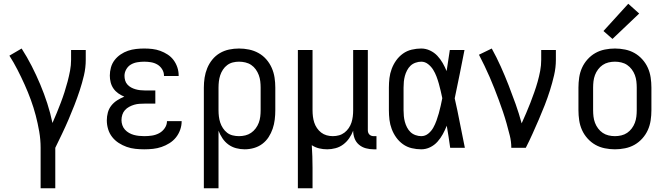

<svg xmlns="http://www.w3.org/2000/svg" viewBox="-20 -786 3540 1021"><path d="M196 215V0Q196 -44 188.5 -87Q181 -130 170 -172Q159 -214 144 -255Q129 -296 111 -336Q93 -376 73 -415Q53 -454 30 -490L95 -528Q124 -483 148.5 -435Q173 -387 194 -337Q215 -287 231.5 -236Q248 -185 259 -132Q271 -159 282 -186Q293 -213 303.5 -240.5Q314 -268 323 -296Q332 -324 339.5 -352.5Q347 -381 352.5 -410Q358 -439 358 -468V-520H436V-468Q436 -426 426.5 -385.5Q417 -345 404 -305.5Q391 -266 376 -227.5Q361 -189 344.5 -150.5Q328 -112 310 -74.5Q292 -37 274 0V215Z M747 8Q724 8 700 5.5Q676 3 653.5 -5Q631 -13 611 -26Q591 -39 576.5 -57.5Q562 -76 555 -99Q548 -122 548 -146Q548 -167 553.5 -187.5Q559 -208 572 -224.5Q585 -241 603 -252.5Q621 -264 641 -272Q624 -279 609 -289.5Q594 -300 583.5 -315Q573 -330 568.5 -348Q564 -366 564 -384Q564 -406 570 -427.5Q576 -449 589.5 -466.5Q603 -484 621.5 -496.5Q640 -509 660.5 -516Q681 -523 703 -525.5Q725 -528 747 -528Q769 -528 790.5 -525.5Q812 -523 832.5 -515.5Q853 -508 871.5 -496Q890 -484 903 -466.5Q916 -449 923 -428Q930 -407 930 -386Q930 -385 930 -384Q930 -383 930 -382H852Q852 -383 852 -383.5Q852 -384 852 -384Q852 -402 842 -418Q832 -434 816.5 -443Q801 -452 783 -455Q765 -458 747 -458Q729 -458 710.5 -455Q692 -452 676.5 -443Q661 -434 651.5 -417.5Q642 -401 642 -383Q642 -370 645.5 -358Q649 -346 657.5 -336.5Q666 -327 677 -321Q688 -315 700 -311.5Q712 -308 724.5 -306.5Q737 -305 750 -305H806V-235H750Q736 -235 721.5 -234Q707 -233 693.5 -229Q680 -225 667 -218Q654 -211 644.5 -200.5Q635 -190 630.5 -176Q626 -162 626 -147Q626 -134 630.5 -120.5Q635 -107 644.5 -96.5Q654 -86 666.5 -79Q679 -72 692 -68.5Q705 -65 719 -63.5Q733 -62 747 -62Q768 -62 788 -65Q808 -68 826 -77.5Q844 -87 856 -104.5Q868 -122 868 -142Q868 -142 868 -142Q868 -142 868 -142H946Q946 -142 946 -141.5Q946 -141 946 -141Q946 -118 938 -95.5Q930 -73 915.5 -55Q901 -37 881 -24.5Q861 -12 839 -4.5Q817 3 794 5.5Q771 8 747 8Z M1064 215V-320Q1064 -347 1068 -373Q1072 -399 1082 -423.5Q1092 -448 1109 -469Q1126 -490 1149 -503.5Q1172 -517 1198 -522.5Q1224 -528 1251 -528Q1278 -528 1304.5 -522.5Q1331 -517 1354.5 -504Q1378 -491 1396 -470.5Q1414 -450 1425 -425Q1436 -400 1440 -373.5Q1444 -347 1444 -320V-200Q1444 -175 1441 -150Q1438 -125 1430 -101.5Q1422 -78 1408.5 -57Q1395 -36 1375 -21Q1355 -6 1330.5 1Q1306 8 1281 8Q1258 8 1235.5 2Q1213 -4 1194.5 -17.5Q1176 -31 1163 -50.5Q1150 -70 1142 -91V215ZM1251 -62Q1268 -62 1284.5 -66Q1301 -70 1315 -79.5Q1329 -89 1339.5 -103Q1350 -117 1356 -133Q1362 -149 1364 -166Q1366 -183 1366 -200V-320Q1366 -337 1364 -354Q1362 -371 1356 -387Q1350 -403 1340 -417Q1330 -431 1316 -440.5Q1302 -450 1285 -454Q1268 -458 1251 -458Q1234 -458 1218 -454Q1202 -450 1188.5 -440Q1175 -430 1165.5 -415.5Q1156 -401 1151 -385.5Q1146 -370 1144 -353.5Q1142 -337 1142 -320V-200Q1142 -183 1144 -166.5Q1146 -150 1151 -134.5Q1156 -119 1165.5 -104.5Q1175 -90 1188 -80Q1201 -70 1217.5 -66Q1234 -62 1251 -62Z M1564 215V-520H1642V-200Q1642 -183 1644 -166.5Q1646 -150 1651 -134.5Q1656 -119 1665.5 -105Q1675 -91 1688 -81Q1701 -71 1717 -66.5Q1733 -62 1750 -62Q1767 -62 1783 -66.5Q1799 -71 1812 -81Q1825 -91 1834.5 -105Q1844 -119 1849 -134.5Q1854 -150 1856 -166.5Q1858 -183 1858 -200V-520H1936V-93Q1936 -87 1938 -81Q1940 -75 1944.5 -70.5Q1949 -66 1955 -64Q1961 -62 1967 -62H1982V8H1967Q1946 8 1925.5 2.5Q1905 -3 1889 -16.5Q1873 -30 1865.5 -50Q1858 -70 1858 -91Q1850 -70 1837 -51Q1824 -32 1805.5 -18Q1787 -4 1764.5 2Q1742 8 1720 8Q1698 8 1677 3Q1656 -2 1638 -14Q1640 16 1641 46.5Q1642 77 1642 107V215Z M2220 8Q2195 8 2169.5 2Q2144 -4 2123 -19Q2102 -34 2087 -55Q2072 -76 2063 -100Q2054 -124 2051 -149Q2048 -174 2048 -200V-320Q2048 -346 2051 -371Q2054 -396 2063 -420Q2072 -444 2087 -465Q2102 -486 2123 -501Q2144 -516 2169.5 -522Q2195 -528 2220 -528Q2244 -528 2266.5 -517.5Q2289 -507 2305.5 -489.5Q2322 -472 2334 -451Q2346 -430 2355 -408Q2359 -436 2363.5 -464Q2368 -492 2372 -520H2450Q2437 -456 2424.5 -391.5Q2412 -327 2398 -263Q2413 -198 2425.5 -132Q2438 -66 2452 0H2374Q2370 -29 2365.5 -58Q2361 -87 2356 -116V-118Q2347 -95 2335 -73Q2323 -51 2306.5 -32.5Q2290 -14 2267.5 -3Q2245 8 2220 8ZM2220 -62Q2241 -62 2257.5 -75.5Q2274 -89 2284 -107Q2294 -125 2301 -144.5Q2308 -164 2313.5 -183.5Q2319 -203 2323.5 -223.5Q2328 -244 2332 -264Q2328 -283 2323.5 -302.5Q2319 -322 2313.5 -341.5Q2308 -361 2301 -379.5Q2294 -398 2283.5 -415Q2273 -432 2256.5 -445Q2240 -458 2220 -458Q2205 -458 2189.5 -452.5Q2174 -447 2163 -436.5Q2152 -426 2144.5 -411.5Q2137 -397 2133 -382Q2129 -367 2127.5 -351.5Q2126 -336 2126 -320V-200Q2126 -184 2127.5 -168.5Q2129 -153 2133 -138Q2137 -123 2144.5 -108.5Q2152 -94 2163 -83.5Q2174 -73 2189.5 -67.5Q2205 -62 2220 -62Z M2699 0Q2699 -33 2691 -65Q2683 -97 2674 -129Q2665 -161 2654.5 -192Q2644 -223 2632.5 -254Q2621 -285 2609 -315.5Q2597 -346 2584 -376Q2571 -406 2556.5 -436Q2542 -466 2527 -495L2595 -528Q2621 -481 2643 -432Q2665 -383 2684.5 -333Q2704 -283 2722 -232.5Q2740 -182 2754 -130Q2766 -157 2778 -184.5Q2790 -212 2800.5 -239.5Q2811 -267 2821 -295Q2831 -323 2839 -351.5Q2847 -380 2852.5 -409Q2858 -438 2858 -468V-520H2936V-468Q2936 -427 2926.5 -386Q2917 -345 2904.5 -305.5Q2892 -266 2877 -227.5Q2862 -189 2845.5 -151Q2829 -113 2812 -75Q2795 -37 2776 0Z M3250 8Q3223 8 3196 2.5Q3169 -3 3146 -16Q3123 -29 3104.5 -49.5Q3086 -70 3075 -94.5Q3064 -119 3060 -146Q3056 -173 3056 -200V-320Q3056 -347 3060 -374Q3064 -401 3075 -425.5Q3086 -450 3104.5 -470.5Q3123 -491 3146 -504Q3169 -517 3196 -522.5Q3223 -528 3250 -528Q3277 -528 3304 -522.5Q3331 -517 3354 -504Q3377 -491 3395.5 -470.5Q3414 -450 3425 -425.5Q3436 -401 3440 -374Q3444 -347 3444 -320V-200Q3444 -173 3440 -146Q3436 -119 3425 -94.5Q3414 -70 3395.5 -49.5Q3377 -29 3354 -16Q3331 -3 3304 2.5Q3277 8 3250 8ZM3250 -62Q3267 -62 3284 -66Q3301 -70 3315 -79.5Q3329 -89 3339.5 -103Q3350 -117 3356 -133Q3362 -149 3364 -166Q3366 -183 3366 -200V-320Q3366 -337 3364 -354Q3362 -371 3356 -387Q3350 -403 3339.5 -417Q3329 -431 3315 -440.5Q3301 -450 3284 -454Q3267 -458 3250 -458Q3233 -458 3216 -454Q3199 -450 3185 -440.5Q3171 -431 3160.5 -417Q3150 -403 3144 -387Q3138 -371 3136 -354Q3134 -337 3134 -320V-200Q3134 -183 3136 -166Q3138 -149 3144 -133Q3150 -117 3160.5 -103Q3171 -89 3185 -79.5Q3199 -70 3216 -66Q3233 -62 3250 -62ZM3237 -579 3189 -621 3321 -766 3379 -714Z"/></svg>

Font: Iosevka SS04
Style: Regular
Weight: 400
Monospace: yes
Designer: Belleve Invis
Foundry: Belleve Invis
Version: Version 19.0.0; ttfautohint (v1.8.4)